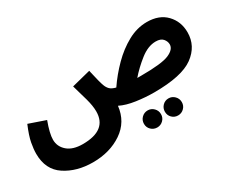

<svg xmlns="http://www.w3.org/2000/svg" viewBox="-105 -805 1677 1397"><g transform="rotate(-30 733.5 -106.5)"><path d="M993 13Q1225 13 1323 -58.5Q1421 -130 1421 -245Q1421 -336 1362.5 -397Q1304 -458 1201 -458Q1118 -458 1039.5 -415Q961 -372 892.5 -303Q824 -234 771 -156Q736 -165 721 -180.5Q706 -196 698 -218Q692 -233 683 -267.5Q674 -302 661 -360L503 -320Q524 -249 541 -187Q558 -125 558 -79Q558 79 355 79Q272 79 227 40Q182 1 182 -57Q182 -109 217 -203L78 -251Q44 -171 34.5 -119.5Q25 -68 25 -30Q25 104 121.5 167.5Q218 231 354 231Q496 231 598.5 161.5Q701 92 715 -35Q767 -9 843.5 2Q920 13 993 13ZM1186 -303Q1228 -303 1246.5 -281Q1265 -259 1265 -234Q1265 -192 1205 -166Q1145 -140 971 -140Q954 -140 938 -140Q988 -198 1054.5 -250.5Q1121 -303 1186 -303ZM1060 245Q1089 245 1110 224.5Q1131 204 1131 174Q1131 144 1110 123Q1089 102 1060 102Q1030 102 1009.5 123Q989 144 989 174Q989 204 1009.5 224.5Q1030 245 1060 245ZM885 245Q914 245 935 224.5Q956 204 956 174Q956 144 935 123Q914 102 885 102Q855 102 834 123Q813 144 813 174Q813 204 834 224.5Q855 245 885 245Z"/></g></svg>

Font: Noto Sans Arabic Extra
Style: Regular
Weight: 800
Designer: Nadine Chahine - Monotype Design Team
Foundry: Monotype Imaging Inc.
Version: Version 1.902